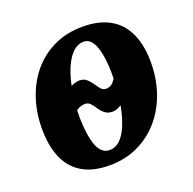

<svg xmlns="http://www.w3.org/2000/svg" viewBox="-107 -673 800 796"><g transform="rotate(-20 293.0 -275.5)"><path d="M246.5 14Q177 14 130.5 -12Q84 -38 60 -88.2Q36 -138.5 34 -210.5Q32 -284.5 52 -348.8Q72 -413 111.5 -461.5Q151 -510 208 -537.5Q265 -565 336.5 -565Q405.5 -565 453 -539.5Q500.5 -514 525.5 -464Q550.5 -414 552.5 -342Q554.5 -269 534 -204.5Q513.5 -140 473 -91Q432.5 -42 375.2 -14Q318 14 246.5 14ZM268 -45.5Q294 -45.5 313.8 -64.2Q333.5 -83 347.2 -114.5Q361 -146 369.5 -185.2Q378 -224.5 381.5 -266.8Q385 -309 384.5 -348.5Q383 -404.5 374.5 -438.8Q366 -473 352.2 -489Q338.5 -505 319.5 -505Q293.5 -505 273.2 -486.2Q253 -467.5 238 -436Q223 -404.5 213.8 -365.2Q204.5 -326 200.2 -284.8Q196 -243.5 197 -204.5Q199 -149.5 207.5 -114Q216 -78.5 231.2 -62Q246.5 -45.5 268 -45.5ZM334.5 -191Q313.5 -191 300.5 -201.5Q287.5 -212 278.5 -226Q269.5 -240 259.8 -250.5Q250 -261 235.5 -260.5Q228 -260.5 219 -257.8Q210 -255 202.2 -250.5Q194.5 -246 189.5 -239L200.5 -343.5Q209 -350.5 223.5 -355.2Q238 -360 248 -360Q267 -360 279.2 -349.2Q291.5 -338.5 300.5 -324.8Q309.5 -311 318.5 -300.2Q327.5 -289.5 340 -289.5Q360.5 -289.5 372.2 -302.8Q384 -316 391.5 -332L383.5 -214.5Q373.5 -203.5 360 -197.2Q346.5 -191 334.5 -191Z"/></g></svg>

Font: Merriweather 28pt Black
Style: Italic
Weight: 900
Italic angle: -7.8°
Version: Version 2.101